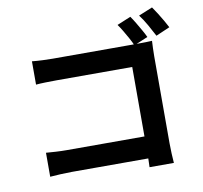

<svg xmlns="http://www.w3.org/2000/svg" viewBox="-96 -970 1191 1127"><g transform="rotate(-10 500.0 -406.5)"><path d="M747 -835Q760 -817 774.5 -792.5Q789 -768 803 -743.5Q817 -719 825 -701L742 -666Q733 -687 719.5 -711.5Q706 -736 692 -759.5Q678 -783 665 -801ZM882 -867Q895 -849 910 -825Q925 -801 939 -777Q953 -753 962 -735L879 -699Q863 -730 841.5 -768Q820 -806 799 -833ZM133 -678Q161 -675 196 -673.5Q231 -672 257 -672H760Q783 -672 809.5 -672.5Q836 -673 848 -674Q847 -657 846 -630.5Q845 -604 845 -582V-64Q845 -38 846.5 -3Q848 32 850 54H705Q706 32 706.5 5.5Q707 -21 707 -48V-543H257Q225 -543 189.5 -542Q154 -541 133 -539ZM121 -135Q146 -133 179 -131Q212 -129 245 -129H786V2H249Q220 2 182.5 4Q145 6 121 8Z"/></g></svg>

Font: Noto Sans JP Thin
Style: Bold
Weight: 700
Version: Version 2.004-H2;hotconv 1.0.118;makeotfexe 2.5.65603